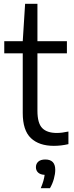

<svg xmlns="http://www.w3.org/2000/svg" viewBox="-20 -760 388 1013"><path d="M264 9.5Q186.5 9.5 143.2 -31.2Q100 -72 100 -164V-478.5H2.5V-542.5H100L112.5 -740H177.5V-542.5H333V-478.5H177.5V-175.5Q177.5 -110 202.8 -84.2Q228 -58.5 280 -58.5Q306 -58.5 341 -66V0.5Q302.5 9.5 264 9.5ZM195 233Q204 211.5 208.8 194.8Q213.5 178 215.5 162.5Q193 161.5 181.2 150.5Q169.5 139.5 169.5 122Q169.5 104 182 92.8Q194.5 81.5 219 81.5Q271.5 81.5 271.5 136Q271.5 157.5 264.2 183.8Q257 210 243.5 233Z"/></svg>

Font: Encode Sans SmCnd
Style: Regular
Weight: 400
Width: 4
Designer: Multiple Designers
Foundry: Impallari Type
Version: Version 3.002; ttfautohint (v1.8.3) -l 8 -r 50 -G 200 -x 14 